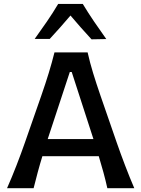

<svg xmlns="http://www.w3.org/2000/svg" viewBox="-20 -988 742 1008"><path d="M17 0Q42.5 -57.5 67 -120.8Q91.5 -184 111.5 -241.5L197 -486.5Q220 -552.5 236.2 -605.8Q252.5 -659 266 -713H440Q452.5 -657.5 468.8 -604.5Q485 -551.5 507.5 -486L592.5 -240.5Q613 -181.5 636.8 -119.2Q660.5 -57 685 0H543.5Q534.5 -41 522.8 -83.8Q511 -126.5 498.5 -168H202.5Q189.5 -126 178 -83.2Q166.5 -40.5 156.5 0ZM346.5 -610 230.5 -258H470.5L356.5 -610ZM460.5 -781.5Q432 -812.5 404.2 -843.8Q376.5 -875 350 -906.5Q298 -845 241 -783.5H162Q195 -829.5 226.5 -875.2Q258 -921 285.5 -967.5H414.5Q442.5 -921 473.8 -875Q505 -829 538 -783Z"/></svg>

Font: Commissioner Flair Medium
Style: Regular
Weight: 500
Designer: Kostas Bartsokas
Foundry: Kostas Bartsokas
Version: Version 1.000; ttfautohint (v1.8.3)